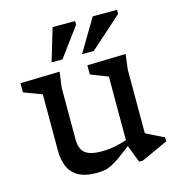

<svg xmlns="http://www.w3.org/2000/svg" viewBox="-109 -823 868 929"><g transform="rotate(-15 325.0 -358.5)"><path d="M204.5 -174Q204.5 -142 215.2 -122.2Q226 -102.5 250 -93.5Q274 -84.5 313.5 -84.5Q347 -84.5 381.8 -91.5Q416.5 -98.5 444 -108.5L452.5 -86Q410 -53 382.8 -33.5Q355.5 -14 336.5 -4.8Q317.5 4.5 300.5 7.2Q283.5 10 260.5 10Q181.5 10 144.8 -29Q108 -68 108 -144.5V-425L17.5 -459V-505L215 -510L204.5 -434ZM474 10 439 -80V-425L352.5 -459V-505L545.5 -510L536 -434V-115.5Q540.5 -113 552 -107.2Q563.5 -101.5 577.5 -94.5Q591.5 -87.5 604.5 -81.2Q617.5 -75 625.5 -71V-50.5L492.5 10ZM341.5 -563.5 439 -727H560.5V-706.5L400 -563.5ZM189 -563.5 238 -727H350.5V-708.5L243.5 -563.5Z"/></g></svg>

Font: Newsreader 7pt
Style: Regular
Weight: 400
Designer: Hugues Gentile
Foundry: Production Type
Version: Version 1.003